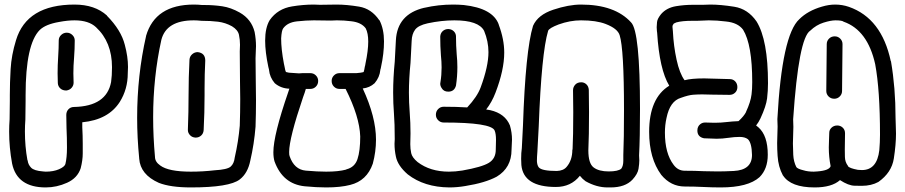

<svg xmlns="http://www.w3.org/2000/svg" viewBox="-20 -820 3960 840"><path d="M270 -424Q254 -424 244 -433Q234 -442 233 -456Q232 -477 232 -499Q232 -535 234.5 -572Q237 -609 237 -643Q237 -657 247.5 -667Q258 -677 272 -677Q286 -677 296.5 -667Q307 -657 307 -643Q307 -606 304 -567Q301 -532 301 -499L302 -458Q302 -446 293.5 -436Q285 -426 270 -424ZM180 0Q55 0 33 -104Q20 -175 20 -244Q20 -271 22 -298Q23 -330 23 -379V-405Q23 -457 26.5 -518Q30 -579 50 -644Q97 -800 306 -800Q395 -800 448 -752V-751Q510 -688 526 -624Q540 -572 540 -527L539 -499Q539 -430 504 -374Q454 -296 340 -285V-263Q342 -227 342 -191Q342 -179 342 -149Q342 -119 333 -84Q319 -41 273.5 -20.5Q228 0 180 0ZM180 -69Q214 -69 238 -79.5Q262 -90 266 -102Q273 -130 273 -174Q273 -218 271 -260L270 -317Q270 -332 279.5 -342Q289 -352 304 -352Q446 -355 466 -461Q470 -488 470 -526Q470 -636 400 -701Q368 -731 306 -731Q276 -731 239 -724Q180 -714 154 -689Q92 -627 92 -404V-379Q92 -328 91 -297Q89 -270 89 -245Q89 -180 100 -119Q101 -119 101 -118Q103 -100 116 -86.5Q129 -73 168 -70Z M836 -218H835Q820 -219 811 -229Q802 -239 802 -251V-254Q805 -330 805 -405.5Q805 -481 809 -559Q810 -573 820.5 -582.5Q831 -592 845 -592Q878 -588 878 -555Q875 -494 875 -434V-404Q875 -328 871 -251Q870 -236 860 -227Q850 -218 836 -218ZM815 0Q726 0 675 -20Q594 -56 589 -126V-127Q580 -218 580 -305Q580 -490 619 -662V-663Q659 -800 828 -800Q846 -800 865 -798H878Q915 -798 952.5 -792.5Q990 -787 1029 -765Q1080 -736 1094 -680Q1100 -648 1100 -618L1098 -565Q1098 -515 1099 -466Q1100 -424 1100 -381Q1100 -324 1098 -266Q1092 -190 1075 -117Q1064 -62 1029 -35Q984 0 815 0ZM815 -69Q868 -69 919 -75Q974 -78 989 -91Q1004 -104 1007 -131Q1023 -201 1029 -270Q1031 -329 1031 -387L1030 -465Q1029 -514 1029 -595L1030 -624Q1030 -646 1025.5 -667.5Q1021 -689 995 -705Q966 -721 934 -725Q902 -729 861 -729Q843 -731 828 -731Q708 -731 686 -646Q650 -483 650 -307Q650 -222 658 -134Q658 -112 681 -96Q717 -69 815 -69Z M1407 -69Q1461 -69 1494 -78Q1495 -78 1495 -79Q1532 -88 1544 -124Q1556 -160 1556 -223Q1553 -310 1492 -431H1465Q1451 -431 1441 -441Q1431 -451 1431 -466Q1431 -480 1441 -490Q1451 -500 1465 -500H1539Q1562 -502 1568 -504L1571 -505Q1574 -514 1576 -528Q1578 -534 1579 -542Q1591 -599 1591 -638Q1591 -675 1580 -696Q1561 -722 1517 -727Q1486 -731 1454 -731L1428 -730L1353 -731Q1320 -731 1279 -726.5Q1238 -722 1219 -696Q1212 -687 1210 -652Q1210 -605 1222 -542L1225 -528Q1228 -510 1231 -505L1244 -502L1288 -499Q1296 -499 1303 -500H1338Q1352 -500 1362 -490Q1372 -480 1372 -466Q1372 -451 1362 -441Q1352 -431 1338 -431H1318Q1314 -416 1306 -395Q1245 -215 1245 -155Q1245 -141 1247 -137Q1267 -78 1318 -73.5Q1369 -69 1407 -69ZM1407 0Q1365 0 1313 -5Q1217 -15 1181 -114Q1176 -131 1176 -154Q1176 -229 1241 -417Q1243 -425 1246 -432Q1209 -433 1182 -456Q1160 -482 1157 -514V-515L1154 -527Q1140 -593 1140 -642Q1140 -699 1160 -732Q1195 -782 1258 -792Q1306 -800 1353 -800L1380 -799L1453 -800Q1497 -800 1551 -791Q1605 -782 1639 -732H1640Q1660 -693 1660 -639Q1660 -586 1647 -527Q1646 -520 1644 -515V-514Q1641 -482 1619 -456Q1597 -436 1567 -433Q1625 -308 1625 -209Q1625 -156 1611 -104Q1585 -29 1512 -11Q1470 0 1407 0Z M1941 -419Q1921 -419 1912 -435Q1906 -444 1906 -454L1907 -461Q1912 -491 1912 -525Q1912 -550 1909 -578Q1906 -618 1906 -660Q1907 -675 1917 -684Q1927 -693 1942 -693Q1957 -692 1966 -682.5Q1975 -673 1975 -660V-657Q1975 -622 1978 -583Q1981 -554 1981 -526Q1981 -486 1975 -446Q1968 -419 1941 -419ZM1946 0Q1836 -1 1764 -57Q1720 -95 1712 -135Q1706 -163 1706 -191L1707 -211Q1707 -280 1703.5 -324Q1700 -368 1700 -415Q1700 -479 1707 -550L1712 -644Q1718 -758 1836 -786H1837Q1898 -800 1962 -800Q1985 -800 2009 -798Q2136 -784 2162 -713V-712Q2186 -648 2186 -590Q2186 -514 2148 -415Q2132 -373 2107 -341L2125 -338Q2190 -323 2211 -271Q2220 -240 2220 -209L2218 -165Q2218 -86 2153 -47Q2103 -20 2015 -6Q1980 0 1946 0ZM1944 -69Q1972 -69 2003 -74Q2088 -89 2118.5 -107.5Q2149 -126 2149 -165L2150 -208Q2150 -235 2144 -249Q2129 -284 1921 -284Q1907 -284 1897 -294Q1887 -304 1887 -318Q1887 -333 1897 -343Q1907 -353 1921 -353Q1979 -353 2024 -350Q2068 -397 2083 -438Q2117 -530 2117 -592Q2117 -639 2098 -685Q2074 -731 1968 -731Q1912 -731 1851 -718Q1810 -709 1796 -690Q1782 -671 1781 -641L1776 -545Q1769 -475 1769 -415Q1769 -372 1772.5 -327.5Q1776 -283 1776 -236L1775 -189Q1775 -169 1779 -150Q1783 -131 1807 -111Q1862 -69 1944 -69Z M2522 -731Q2474 -731 2424 -713Q2382 -697 2378 -685Q2349 -588 2337 -268L2331 -156Q2329 -133 2329 -115Q2330 -97 2337 -88Q2350 -72 2416 -72Q2445 -73 2459 -90Q2484 -119 2484 -165L2485 -166Q2488 -224 2488 -330Q2488 -380 2487 -425Q2487 -439 2496.5 -449.5Q2506 -460 2523 -460Q2536 -460 2545.5 -451Q2555 -442 2556 -427Q2557 -380 2557 -330Q2557 -225 2554 -162Q2554 -105 2577 -87.5Q2600 -70 2643 -70Q2684 -70 2698 -82Q2707 -94 2707 -117V-142Q2710 -210 2710 -338Q2710 -606 2691 -666Q2682 -695 2630 -715Q2589 -731 2522 -731ZM2522 -800Q2670 -800 2741 -722Q2780 -683 2780 -342Q2780 -218 2776 -140L2777 -118Q2777 -104 2773.5 -81.5Q2770 -59 2747 -34Q2715 0 2651 0H2638Q2590 0 2542 -27Q2528 -37 2517 -51Q2478 -2 2412 -2Q2270 -2 2261 -98L2260 -125Q2260 -152 2263 -172L2268 -271Q2279 -599 2312 -707Q2333 -755 2400.5 -777.5Q2468 -800 2522 -800Z M3133 0Q3096 0 3056.5 -2Q3017 -4 2976 -4Q2915 -4 2873 -55Q2820 -127 2820 -243Q2820 -391 2908 -445Q2865 -516 2855 -677Q2855 -681 2854 -684L2853 -701Q2853 -709 2854.5 -723.5Q2856 -738 2872 -758Q2896 -786 2938 -793Q2974 -799 3012 -799H3056L3088 -800Q3133 -800 3192.5 -790.5Q3252 -781 3290 -726Q3340 -645 3340 -456Q3340 -423 3336 -389.5Q3332 -356 3307 -302Q3299 -285 3288 -271L3298 -263Q3339 -227 3339 -143Q3339 -81 3303 -45Q3253 0 3133 0ZM3120 -70Q3149 -70 3190 -72Q3270 -76 3270 -142Q3269 -195 3252 -211Q3239 -221 3216 -221Q3193 -221 3166.5 -217Q3140 -213 3115 -213L3060 -215Q3031 -221 3031 -249Q3031 -267 3044 -277Q3053 -284 3065 -284Q3086 -284 3101 -283H3111Q3133 -283 3158.5 -286Q3184 -289 3211 -290Q3235 -312 3244 -330V-331Q3264 -374 3268 -407Q3271 -430 3271 -461Q3271 -625 3231 -690Q3208 -721 3156 -726Q3117 -731 3081 -731Q3069 -731 3056 -730Q3043 -729 3030 -729H3009Q2964 -729 2939 -722Q2926 -717 2926 -714Q2922 -710 2922 -703L2924 -682V-681Q2927 -619 2940 -559Q2953 -499 2975 -469Q3004 -477 3061 -477L3172 -474Q3187 -474 3196.5 -464Q3206 -454 3206 -439Q3206 -424 3196 -414.5Q3186 -405 3172 -405H3171Q3126 -405 3095 -406L3052 -407Q3033 -407 3012.5 -405.5Q2992 -404 2959 -392Q2911 -378 2896 -304Q2889 -273 2889 -240Q2889 -149 2927 -99Q2946 -73 2976 -73Q3019 -73 3060 -71Z M3630 -388Q3615 -388 3605 -398Q3595 -408 3595 -422L3597 -627Q3597 -641 3607 -651Q3617 -661 3632 -661Q3646 -661 3656 -651Q3666 -641 3666 -627L3664 -422Q3664 -408 3654 -398Q3644 -388 3630 -388ZM3544 0Q3440 0 3406 -52Q3405 -52 3405 -53Q3385 -90 3382 -138Q3380 -166 3380 -194L3382 -266L3381 -299Q3401 -667 3477 -736Q3514 -773 3576 -791Q3606 -800 3634 -800Q3665 -800 3694 -790Q3837 -740 3877 -553L3878 -552Q3898 -435 3898 -306V-305Q3898 -290 3899 -272Q3900 -254 3900 -235Q3900 -188 3890.5 -126.5Q3881 -65 3823 -24Q3792 -7 3750 -7Q3745 -7 3718.5 -7.5Q3692 -8 3655 -32Q3619 0 3544 0ZM3556 -70Q3608 -74 3614 -93Q3606 -133 3606 -175Q3606 -192 3607 -209Q3608 -226 3608 -239Q3608 -252 3618 -261.5Q3628 -271 3643 -271Q3657 -271 3667 -261.5Q3677 -252 3677 -237L3676 -166Q3676 -155 3676.5 -133Q3677 -111 3690 -94V-93Q3696 -84 3733 -77L3751 -76Q3817 -76 3827 -163Q3830 -197 3830 -230Q3830 -426 3809 -539Q3776 -688 3671 -725Q3664 -731 3635 -731Q3615 -731 3583 -721Q3551 -711 3525 -686Q3474 -654 3450 -298Q3451 -282 3451 -265L3449 -192Q3449 -172 3450.5 -142.5Q3452 -113 3464 -89Q3470 -81 3495 -75Q3514 -69 3540 -69Z"/></svg>

Font: Bubblez Graffiti
Style: Regular
Weight: 400
Designer: GGBotNet
Foundry: GGBotNet
Version: 1.00